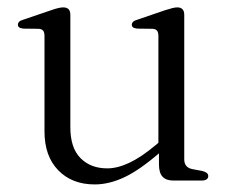

<svg xmlns="http://www.w3.org/2000/svg" viewBox="-20 -489 625 520"><path d="M410.5 -44V-84.5L409 -88.5V-391.5Q409 -401.5 405.2 -406Q401.5 -410.5 393 -411L351.5 -411.5Q343.5 -412.5 340.2 -415Q337 -417.5 337 -422Q337 -426.5 340.5 -430Q344 -433.5 353 -436L426 -461Q438.5 -465 446.5 -467Q454.5 -469 460 -469Q469.5 -469 474.2 -464Q479 -459 479 -449V-57.5Q479 -46 484.8 -39.5Q490.5 -33 501 -31L527.5 -26Q535.5 -24 539.8 -20.8Q544 -17.5 544 -12Q544 -6.5 539.5 -3.2Q535 0 526 0H449.5Q430 0 420.2 -10.5Q410.5 -21 410.5 -44ZM100.5 -133V-391.5Q100.5 -401.5 96.8 -406Q93 -410.5 84.5 -411L43 -411.5Q35 -412.5 31.8 -415Q28.5 -417.5 28.5 -422Q28.5 -426.5 31.8 -430Q35 -433.5 44 -436L117.5 -461Q130 -465.5 138 -467.2Q146 -469 151 -469Q161 -469 165.8 -464Q170.5 -459 170.5 -449V-144.5Q170.5 -88.5 198 -60.8Q225.5 -33 270.5 -33Q298 -33 330 -48Q362 -63 401 -95.5L424 -115L440 -99.5L416 -78.5Q360 -29.5 318 -9.5Q276 10.5 236.5 10.5Q175 10.5 137.8 -27.8Q100.5 -66 100.5 -133Z"/></svg>

Font: Fraunces Light
Style: Regular
Weight: 300
Version: Version 1.000;[b76b70a41]